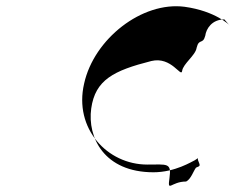

<svg xmlns="http://www.w3.org/2000/svg" viewBox="-20 -718 765 623"><path d="M478 -159C318 -159 263 -272 276 -366C289 -459 349 -489 471 -520C537 -536 568 -464 571 -488C574 -511 615 -539 618 -563C626 -595 638 -572 646 -602C649 -625 668 -655 708 -655C714 -648 727 -633 725 -636C725 -636 680 -682 579 -696C441 -714 285 -592 253 -447C219 -301 328 -184 458 -184C522 -184 537 -191 530 -141C523 -91 534 -129 584 -129C600 -137 608 -164 616 -174C632 -180 629 -181 623 -197C619 -207 629 -208 612 -198C603 -194 548 -159 478 -159Z"/></svg>

Font: Hussar Przerywany
Style: Obl
Weight: 400
Foundry: Cannot Into Space Fonts
Version: Version 0.982